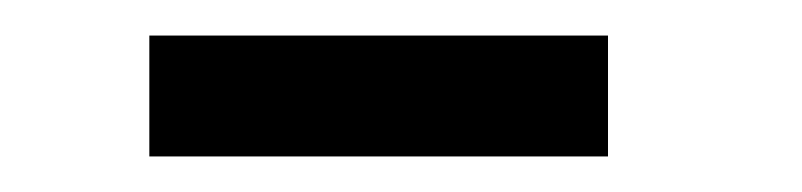

<svg xmlns="http://www.w3.org/2000/svg" viewBox="-20 -703 451 108"><path d="M64 -615V-683H322V-615Z"/></svg>

Font: Piazzolla Medium
Style: Regular
Weight: 500
Designer: Juan Pablo del Peral
Foundry: Huerta Tipografica
Version: Version 1.330